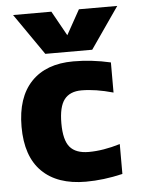

<svg xmlns="http://www.w3.org/2000/svg" viewBox="-55 -813 667 868"><g transform="rotate(-5 279.0 -378.5)"><path d="M290 -535.2Q374 -535.2 459 -515.6V-378.9Q378.9 -401.4 315.4 -401.4Q262.7 -401.4 237.3 -368.7Q211.9 -335.9 211.9 -260.7Q211.9 -184.6 238.8 -152.8Q265.6 -121.1 324.2 -121.1Q389.6 -121.1 466.8 -144.5V-8.8Q379.9 11.7 299.8 11.7Q170.9 11.7 101.1 -57.1Q31.2 -126 31.2 -260.7Q31.2 -393.6 98.6 -464.4Q166 -535.2 290 -535.2ZM273.4 -655.3 335.9 -767.6H509.8L379.9 -580.1H167L37.1 -767.6H210.9Z"/></g></svg>

Font: Gen Shin Gothic Heavy
Style: Bold
Weight: 900
Designer: [Source Han Sans]
Ryoko NISHIZUKA  (kana & ideographs); Paul D. Hunt (Latin, Greek & Cyrillic); Wenlong ZHANG  (bopomofo
Version: Version 1.002.20150607